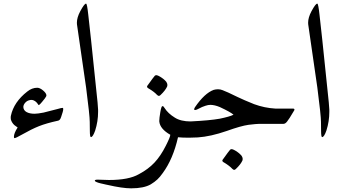

<svg xmlns="http://www.w3.org/2000/svg" viewBox="-20 -758 1869 1057"><path d="M108.4 -168.9Q109.4 -150.4 126.2 -141.1Q143.1 -131.8 170.4 -131.8Q186.5 -131.8 219.7 -138.2L295.9 -157.7Q320.8 -165 325.7 -164.1Q328.1 -163.1 328.1 -157.2Q328.1 -146.5 316.9 -115.2Q311 -94.7 298.3 -93.3Q235.4 -79.6 194.8 -63.5Q154.3 -47.4 100.1 -16.6Q67.4 2 60.5 2.4Q56.6 2.4 56.6 -4.4Q56.6 -24.9 77.1 -56.2Q65.9 -63.5 59.1 -69.3Q52.2 -75.2 45.7 -85.9Q39.1 -96.7 39.1 -108.4V-113.3Q39.1 -115.2 39.3 -117.2Q39.6 -119.1 40 -120.1V-121.1Q56.2 -196.3 129.9 -253.9Q155.8 -274.9 185.1 -274.9Q199.2 -274.9 216.8 -260.3Q234.4 -245.6 235.4 -233.9Q235.4 -229.5 233.9 -227.1Q230.5 -219.2 211.4 -196.8Q192.4 -173.8 191.4 -181.2Q174.3 -208 152.3 -208Q146.5 -208 141.1 -206.1Q128.9 -203.6 118.9 -192.6Q108.9 -181.6 108.4 -168.9Z M520 -154.3V-141.6Q520 -89.8 503.9 -39.1Q491.2 -3.4 481 -3.4H480.5Q474.6 -3.4 474.6 -39.1L474.1 -84V-86.4Q474.1 -121.1 454.1 -275.4L403.8 -623.5Q403.3 -626.5 403.3 -632.8Q403.3 -661.6 421.9 -696.3Q444.3 -737.8 453.1 -737.8H454.1Q459.5 -736.8 465.8 -678.2Q466.8 -671.4 481.4 -537.1L517.1 -194.3Z M856.9 -93.3Q856.9 -106.9 862.5 -140.1Q868.2 -173.3 873.5 -173.3H874L874.5 -173.8Q875 -173.8 875.5 -173.8Q879.9 -173.8 886.2 -163.1Q905.3 -133.3 941.9 -110.8Q974.6 -89.4 1031.2 -89.4V0H1016.1Q983.4 0 960 -2.4Q932.6 118.2 875.5 195.3Q860.8 216.3 846.2 230Q831.5 243.7 810.1 256.8Q772 278.8 702.1 278.8Q653.8 278.8 571.3 259.8Q568.4 259.3 560.8 257.6Q553.2 255.9 547.9 254.6Q542.5 253.4 534.9 251.7Q527.3 250 522.2 248.3Q517.1 246.6 512 244.6Q506.8 242.7 504.4 240.5Q502 238.3 502 236.3Q502 231 518.1 231Q526.4 231 530.8 231.4L580.1 232.9Q689 232.9 744.1 201.2Q795.9 173.8 830.3 137.2Q864.7 100.6 892.6 44.9Q917.5 -3.9 917.5 -16.1Q860.8 -48.3 856.9 -89.4ZM899.9 -281.2Q890.1 -259.8 863.8 -234.9Q858.9 -230 854.5 -230Q850.1 -230 843.8 -236.3Q829.6 -252 799.8 -270Q789.6 -274.9 789.6 -281.2Q789.6 -283.2 790 -284.2Q826.7 -335.4 832.5 -341.3Q835 -343.3 839.8 -344.2Q850.1 -344.2 873 -328.1Q878.9 -323.7 880.1 -322.8Q881.3 -321.8 887 -316.7Q892.6 -311.5 894.8 -308.6Q897 -305.7 899.2 -300.5Q901.4 -295.4 901.4 -290.5Q901.4 -284.7 899.9 -281.2Z M1068.8 -1.5 1021.5 0V-89.4H1026.9Q1135.3 -94.7 1189.5 -104.5Q1244.6 -115.7 1265.6 -126.5Q1250 -140.6 1190.4 -168.5Q1161.1 -180.7 1137.7 -180.7Q1126 -180.7 1111.3 -175.8Q1095.2 -171.4 1067.9 -156.7Q1059.1 -152.3 1053.7 -152.3Q1048.8 -152.3 1048.8 -156.2Q1048.8 -160.2 1053.2 -167.5Q1106 -244.6 1156.2 -263.2Q1165 -265.6 1167.5 -265.6Q1169.9 -266.6 1179.7 -266.6Q1193.4 -266.6 1205.1 -261.7Q1227.1 -253.9 1288.6 -223.6Q1320.8 -208 1378.9 -184.6Q1436 -163.6 1496.1 -160.2H1595.7Q1601.1 -158.7 1601.1 -154.8Q1601.1 -153.8 1600.1 -150.9Q1569.3 -98.6 1560.5 -88.9Q1550.8 -76.2 1540.5 -76.2H1407.2Q1393.1 -76.2 1347.7 -70.8Q1306.2 -64.9 1228.5 -37.1Q1139.6 -6.3 1068.8 -1.5ZM1314.5 126Q1304.7 147.5 1278.3 172.4Q1273.4 177.2 1269 177.2Q1264.6 177.2 1258.3 170.9Q1244.1 155.3 1214.4 137.2Q1204.1 132.3 1204.1 126Q1204.1 124 1204.6 123Q1241.2 71.8 1247.1 65.9Q1249.5 64 1254.4 63Q1264.6 63 1287.6 79.1Q1293.5 83.5 1294.7 84.5Q1295.9 85.4 1301.5 90.6Q1307.1 95.7 1309.3 98.6Q1311.5 101.6 1313.7 106.7Q1315.9 111.8 1315.9 116.7Q1315.9 122.6 1314.5 126Z M1793 -154.3V-141.6Q1793 -89.8 1776.9 -39.1Q1764.2 -3.4 1753.9 -3.4H1753.4Q1747.6 -3.4 1747.6 -39.1L1747.1 -84V-86.4Q1747.1 -121.1 1727.1 -275.4L1676.8 -623.5Q1676.3 -626.5 1676.3 -632.8Q1676.3 -661.6 1694.8 -696.3Q1717.3 -737.8 1726.1 -737.8H1727.1Q1732.4 -736.8 1738.8 -678.2Q1739.7 -671.4 1754.4 -537.1L1790 -194.3Z"/></svg>

Font: Noon
Style: Regular
Weight: 400
Designer: Mohammad Saleh Souzanchi
Foundry: Farsi Font Store
Version: Version 0.09